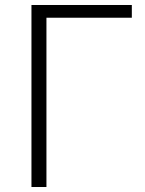

<svg xmlns="http://www.w3.org/2000/svg" viewBox="-20 -749 580 769"><path d="M106 0V-729H508V-678H166V0Z"/></svg>

Font: Noto Sans Korean Light
Style: Regular
Weight: 300
Designer: Ryoko NISHIZUKA  (kana & ideographs); Paul D. Hunt (Latin, Greek & Cyrillic); Wenlong ZHANG  (bopomofo); Sandoll Communi
Foundry: Adobe Systems Incorporated
Version: Version 1.000;PS 1;hotconv 1.0.78;makeotf.lib2.5.61930